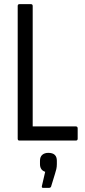

<svg xmlns="http://www.w3.org/2000/svg" viewBox="-20 -675 410 922"><path d="M73 0Q65 0 65 -9V-646Q65 -655 73 -655H129Q137 -655 137 -646V-68H344Q353 -68 353 -58V-9Q353 0 344 0ZM186 227Q180 227 181 219L197 150Q172 142 172 113V97Q172 78 183 68.5Q194 59 212 59Q253 59 253 97V113Q253 126 250.5 137Q248 148 244 160L225 222Q222 227 217 227Z"/></svg>

Font: Sofia Sans Cond
Style: Regular
Weight: 400
Width: 3
Designer: Botio Nikoltchev, Ani Petrova
Foundry: lettersoup
Version: Version 4.100; ttfautohint (v1.8.3)